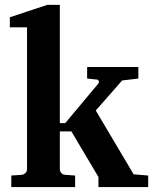

<svg xmlns="http://www.w3.org/2000/svg" viewBox="-20 -760 631 780"><path d="M582 0H379.9V-41L270 -226.1H223.1V-73.2Q223.1 -64 229.2 -57.1Q235.4 -50.3 245.1 -49.8L285.2 -46.9V0H25.9V-46.9L67.9 -49.8Q77.1 -50.8 83.5 -57.4Q89.8 -64 89.8 -73.2V-648.9H20V-689.9L171.9 -740.2H223.1V-259.8H245.1L378.9 -419.9Q383.3 -424.8 381.3 -430.7Q379.4 -436.5 372.1 -437L334 -440.9V-487.8H542V-440.9L476.1 -433.1L369.1 -311L522.9 -51.8L582 -46.9Z"/></svg>

Font: Veleka
Style: Bold
Weight: 700
Designer: Stefan Peev, Context Ltd, 2016; SIL International, 1997-2014.
Foundry: Stefan Peev, Context Ltd, 2016
Version: Version 1.000